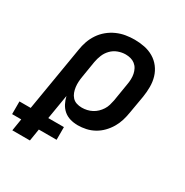

<svg xmlns="http://www.w3.org/2000/svg" viewBox="-215 -677 985 1021"><g transform="rotate(30 277.5 -166.5)"><path d="M-1 205 11 131H-45V53H24L90 -342Q94 -369 103 -395Q112 -421 128 -445Q144 -469 166.5 -487.5Q189 -506 215 -517.5Q241 -529 268 -533.5Q295 -538 322 -538Q353 -538 383 -532Q413 -526 438.5 -511Q464 -496 482 -472.5Q500 -449 508.5 -420.5Q517 -392 517 -360.5Q517 -329 512 -298L493 -188Q489 -163 481.5 -138.5Q474 -114 460.5 -91Q447 -68 428 -48.5Q409 -29 385.5 -16Q362 -3 336.5 2.5Q311 8 286 8Q262 8 239.5 1.5Q217 -5 200 -19.5Q183 -34 172.5 -54.5Q162 -75 157 -97L132 53H228V131H119L107 205ZM258 -84Q274 -84 289.5 -87.5Q305 -91 319.5 -98.5Q334 -106 346 -117.5Q358 -129 367 -143Q376 -157 380.5 -172.5Q385 -188 388 -203L406 -313Q409 -329 409.5 -345.5Q410 -362 407 -377Q404 -392 397 -405.5Q390 -419 378 -428.5Q366 -438 351 -442Q336 -446 320 -446Q297 -446 274 -437.5Q251 -429 234 -411.5Q217 -394 208 -372Q199 -350 195 -327L179 -229Q176 -212 175 -195.5Q174 -179 176 -163Q178 -147 183.5 -132Q189 -117 199.5 -105.5Q210 -94 225.5 -89Q241 -84 258 -84Z"/></g></svg>

Font: Iosevka Curly Slab SmBdEx
Style: Italic
Weight: 600
Width: 7
Italic angle: -9°
Monospace: yes
Designer: Belleve Invis
Foundry: Belleve Invis
Version: Version 11.1.0; ttfautohint (v1.8.3)